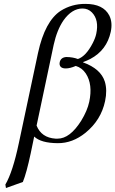

<svg xmlns="http://www.w3.org/2000/svg" viewBox="-20 -718 587 976"><path d="M136.2 61Q114.7 162.1 96.2 207L10.3 237.8L7.3 220.2Q44.9 156.2 75.7 9.8L173.3 -449.2Q208.5 -610.8 288.6 -663.1Q345.2 -698.7 414.6 -698.2Q504.9 -698.2 535.6 -639.2Q553.2 -604 543 -556.2Q522.9 -462.9 439.5 -418.5Q421.4 -409.2 402.8 -402.8L402.3 -400.9Q492.7 -368.2 513.2 -302.2Q525.9 -259.3 514.2 -204.1Q493.7 -107.4 414.6 -43Q348.6 10.3 273.9 9.8Q188 9.3 153.8 -23.9ZM166 -79.6Q190.4 -18.1 262.2 -13.2Q268.1 -12.7 272.9 -13.2Q335.4 -13.2 392.6 -104Q423.8 -154.8 433.6 -200.2Q452.6 -289.1 416 -344.7Q396.5 -373.5 365.2 -382.8Q335.9 -370.1 314.5 -370.1Q284.2 -370.1 282.7 -393.6Q282.7 -398.4 283.7 -402.8Q290 -426.8 317.9 -428.2Q350.6 -427.7 376 -418Q417 -432.1 451.2 -498.5Q464.8 -524.9 469.2 -545.9Q484.4 -616.7 447.3 -654.8Q427.7 -674.8 399.4 -674.8Q345.7 -674.8 302.7 -614.3Q269.5 -565.9 252.9 -490.2Z"/></svg>

Font: Linux Libertine Display Slanted O
Style: Slanted
Weight: 400
Designer: Philipp H. Poll
Foundry: Philipp H. Poll
Version: Version 5.0.9